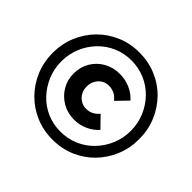

<svg xmlns="http://www.w3.org/2000/svg" viewBox="-168 -913 1125 1125"><g transform="rotate(45 394.5 -350.0)"><path d="M402 -161Q347 -161 303 -186.5Q259 -212 233.5 -255Q208 -298 208 -351Q208 -405 233.5 -448Q259 -491 303 -516Q347 -541 402 -541Q447 -541 487.5 -523.5Q528 -506 556 -474L489 -405Q470 -428 449.5 -437.5Q429 -447 405 -447Q380 -447 360 -434.5Q340 -422 328 -400.5Q316 -379 316 -351Q316 -324 328 -302.5Q340 -281 360.5 -268.5Q381 -256 406 -256Q430 -256 450 -266Q470 -276 487 -296L553 -228Q524 -196 484.5 -178.5Q445 -161 402 -161ZM394 11Q319 11 254 -16.5Q189 -44 140 -93.5Q91 -143 63.5 -208.5Q36 -274 36 -350Q36 -426 63.5 -491.5Q91 -557 140 -606.5Q189 -656 254 -683.5Q319 -711 394 -711Q469 -711 534.5 -683.5Q600 -656 648.5 -606.5Q697 -557 724.5 -491.5Q752 -426 752 -350Q752 -274 724.5 -208.5Q697 -143 648.5 -93.5Q600 -44 535 -16.5Q470 11 394 11ZM394 -55Q454 -55 506.5 -77.5Q559 -100 598.5 -141Q638 -182 660.5 -235.5Q683 -289 683 -350Q683 -411 660.5 -464.5Q638 -518 598.5 -559Q559 -600 506.5 -622.5Q454 -645 394 -645Q334 -645 282 -622.5Q230 -600 190.5 -559Q151 -518 129 -464.5Q107 -411 107 -350Q107 -289 129.5 -235.5Q152 -182 191 -141Q230 -100 282 -77.5Q334 -55 394 -55Z"/></g></svg>

Font: Red Hat Display ExtraBold
Style: Regular
Weight: 800
Designer: Pentagram, MCKL
Foundry: Pentagram, MCKL
Version: Version 1.023